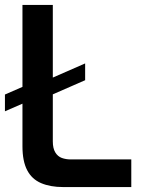

<svg xmlns="http://www.w3.org/2000/svg" viewBox="-22 -758 576 778"><path d="M-2 -307V-375L83 -412L179 -438L323 -501V-433L179 -370L83 -344ZM234 0Q182 0 144.5 -16Q107 -32 88 -68.5Q69 -105 69 -165V-738H192V-185Q192 -157 202 -140.5Q212 -124 228.5 -118Q245 -112 265 -112H510V0Z"/></svg>

Font: Exo Thin SemiBold
Style: Regular
Weight: 600
Version: Version 2.000